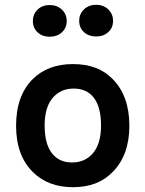

<svg xmlns="http://www.w3.org/2000/svg" viewBox="-20 -766 606 800"><path d="M284 -499Q390 -499 450 -436Q519 -366 519 -242Q519 -120 450 -50Q389 14 284 14Q180 14 116 -50Q47 -119 47 -242Q47 -367 116 -436Q179 -499 284 -499ZM280 -89Q335 -89 368 -128.5Q401 -168 401 -243Q401 -319 371.5 -358Q342 -397 287 -397Q232 -397 199 -357.5Q166 -318 166 -243Q166 -167 196 -128Q226 -89 280 -89ZM258 -678Q258 -650 238 -631.5Q218 -613 187 -613Q156 -613 136.5 -631.5Q117 -650 117 -678Q117 -707 136.5 -726Q156 -745 187 -745Q218 -745 238 -726Q258 -707 258 -678ZM380 -746Q411 -746 431 -727Q451 -708 451 -679Q451 -650 431 -632Q411 -614 380 -614Q350 -614 330 -632Q310 -650 310 -679Q310 -708 330 -727Q350 -746 380 -746Z"/></svg>

Font: Karla Neue
Style: Bold
Weight: 700
Designer: Jonathan Pinhorn
Foundry: PYRS Fontlab Ltd. / Made with FontLab
Version: Version 1.000;PS 001.001;hotconv 1.0.56